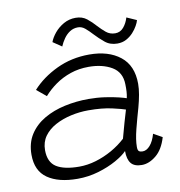

<svg xmlns="http://www.w3.org/2000/svg" viewBox="-80 -776 808 862"><g transform="rotate(-10 324.0 -345.0)"><path d="M205.5 11.5Q118.5 11.5 69 -22.8Q19.5 -57 19.5 -130.5Q19.5 -184 44.2 -222.5Q69 -261 111 -285.5Q153 -310 206 -321.5Q259 -333 314.5 -333Q353 -333 389.2 -327.8Q425.5 -322.5 451.5 -316Q477.5 -309.5 485 -306.5Q488.5 -322.5 489.2 -336.8Q490 -351 489.5 -369.5Q488.5 -424.5 445.8 -449.8Q403 -475 340.5 -475Q295.5 -475 257 -461.8Q218.5 -448.5 187.5 -426.5Q156.5 -404.5 133.5 -378L90 -414Q135 -464 203.2 -496.5Q271.5 -529 352.5 -529Q440 -529 493.2 -487Q546.5 -445 546.5 -361.5Q546.5 -339.5 541.8 -312.5Q537 -285.5 529 -256.5Q515.5 -210 503.5 -163Q491.5 -116 491.5 -83Q491.5 -68 497.2 -63.5Q503 -59 514 -59Q532 -59 548 -77.2Q564 -95.5 573.5 -129L613.5 -106.5Q597.5 -52 565.2 -25.8Q533 0.5 500 0.5Q466 0.5 451 -18Q436 -36.5 436 -74.5Q419.5 -56.5 383.5 -36.2Q347.5 -16 301 -2.2Q254.5 11.5 205.5 11.5ZM222 -41Q260 -41 298.5 -52.5Q337 -64 372.8 -84.2Q408.5 -104.5 436.5 -130.5Q447.5 -171.5 455.8 -200.5Q464 -229.5 472.5 -257Q457.5 -262.5 412.8 -272.8Q368 -283 305 -283Q265 -283 225.8 -274.2Q186.5 -265.5 154 -248Q121.5 -230.5 102.2 -203.8Q83 -177 83 -140.5Q83 -85.5 118.2 -63.2Q153.5 -41 222 -41ZM200 -612.5Q207 -632 224 -652.8Q241 -673.5 266 -687.8Q291 -702 321 -702Q351 -702 371.8 -685.5Q392.5 -669 409.5 -649.5Q426 -631.5 443.5 -617Q461 -602.5 485 -602.5Q508 -602.5 523.2 -620.5Q538.5 -638.5 546 -664L591 -644Q588.5 -633.5 580.2 -618.8Q572 -604 558.8 -589.5Q545.5 -575 527.5 -565.2Q509.5 -555.5 486.5 -555.5Q453.5 -555.5 430.2 -574.8Q407 -594 387.5 -615Q372 -632 356.8 -645Q341.5 -658 324 -658Q303.5 -658 287.2 -647.5Q271 -637 259.2 -620.2Q247.5 -603.5 240 -585.5Z"/></g></svg>

Font: Grandstander Thin ExtraLight
Style: Italic
Weight: 250
Italic angle: -15°
Version: Version 1.200